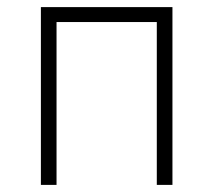

<svg xmlns="http://www.w3.org/2000/svg" viewBox="-20 -520 600 540"><path d="M95 -500H465V0H421V-458H139V0H95Z"/></svg>

Font: PT Root UI Light
Style: Regular
Weight: 300
Designer: Vitaly Kuzmin
Foundry: ParaType Ltd.
Version: Version 2.000G